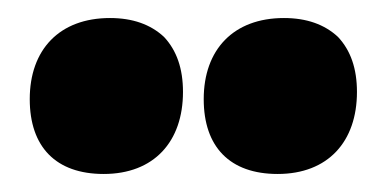

<svg xmlns="http://www.w3.org/2000/svg" viewBox="-20 -737 428 213"><path d="M162 -696C147 -710 127 -717 102 -717C46 -717 13 -682 13 -627C13 -574 42 -544 95 -544C151 -544 183 -580 183 -635C183 -661 176 -681 162 -696ZM355 -696C340 -710 320 -717 295 -717C239 -717 206 -682 206 -627C206 -574 235 -544 288 -544C344 -544 376 -580 376 -635C376 -661 369 -681 355 -696Z"/></svg>

Font: Luna Sans Black
Style: Regular
Weight: 900
Designer: Juan Pablo del Peral
Foundry: Huerta Tipografica
Version: Version 2.001; ttfautohint (v1.5)